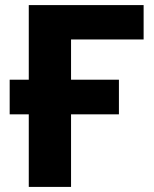

<svg xmlns="http://www.w3.org/2000/svg" viewBox="-20 -734 606 754"><path d="M544 -714V-579H259V-421H447V-285H259V0H93V-285H18V-421H93V-714Z"/></svg>

Font: Noto Sans UI Extra
Style: Regular
Weight: 800
Designer: Monotype Design Team
Foundry: Monotype Imaging Inc.
Version: Version 1.901